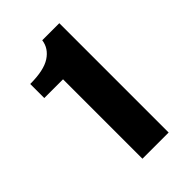

<svg xmlns="http://www.w3.org/2000/svg" viewBox="-150 -882 565 565"><g transform="rotate(-45 132.0 -599.5)"><path d="M98.5 -372V-702.5H20.5V-761Q77.5 -761 105 -779Q132.5 -797 136.5 -827H207.5V-372Z"/></g></svg>

Font: Public Sans ExtraBold
Style: Regular
Weight: 800
Designer: The Public Sans Project Authors: Dan O. Williams and USWDS (Libre Franklin designed by Pablo Impallari and Rodrigo Fuenz
Version: Version 1.007